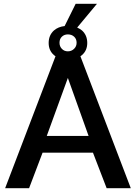

<svg xmlns="http://www.w3.org/2000/svg" viewBox="-20 -990 714 1010"><path d="M272 -694Q268 -697 264 -700Q236 -724 236 -764Q236 -805 264 -830Q286 -849 320 -853L378 -970H490L386 -845Q400 -839 411 -830Q439 -805 439 -764Q439 -724 411 -700Q407 -697 403 -694L668 0H541L469 -187H204L133 0H7ZM446 -275 337 -580 226 -275ZM337 -809Q318 -809 305.5 -797Q293 -785 293 -765Q293 -746 305.5 -733Q318 -720 337 -720Q356 -720 369.5 -733Q383 -746 383 -765Q383 -785 370 -797Q357 -809 337 -809Z"/></svg>

Font: Rising Sun SemiBold
Style: Regular
Weight: 600
Designer: Matt McInerney, Pablo Impallari, Rodrigo Fuenzalida (Raleway font), Stephen Hutchings (Greek), Cristiano Sobral (main ch
Foundry: The Rising Sun Project Authors
Version: Version 4.327; ttfautohint (v1.8.4.7-5d5b-dirty)